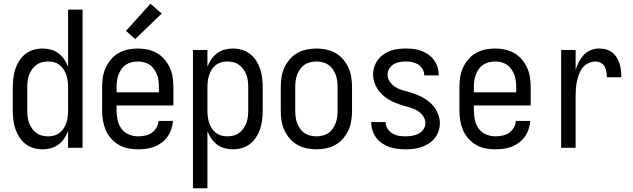

<svg xmlns="http://www.w3.org/2000/svg" viewBox="-20 -786 3365 1021"><path d="M207 8Q182 8 158 1Q134 -6 115 -21Q96 -36 82.5 -57Q69 -78 61.5 -101Q54 -124 51 -148.5Q48 -173 48 -197V-323Q48 -347 51 -371.5Q54 -396 61.5 -419Q69 -442 82.5 -463Q96 -484 115 -499Q134 -514 158 -521Q182 -528 207 -528Q229 -528 251 -522Q273 -516 291 -502.5Q309 -489 321.5 -470.5Q334 -452 342 -431V-735H419V0H342V-89Q334 -68 321.5 -49.5Q309 -31 291 -17.5Q273 -4 251 2Q229 8 207 8ZM237 -61Q253 -61 269 -65.5Q285 -70 297.5 -80Q310 -90 319 -104Q328 -118 333 -133.5Q338 -149 340 -165Q342 -181 342 -197V-323Q342 -339 340 -355Q338 -371 333 -386.5Q328 -402 319 -416Q310 -430 297.5 -440Q285 -450 269 -454.5Q253 -459 237 -459Q220 -459 203.5 -455Q187 -451 173.5 -441Q160 -431 150.5 -417.5Q141 -404 135 -388.5Q129 -373 127 -356Q125 -339 125 -323V-197Q125 -181 127 -164Q129 -147 135 -131.5Q141 -116 150.5 -102.5Q160 -89 173.5 -79Q187 -69 203.5 -65Q220 -61 237 -61Z M714 8Q687 8 661 3Q635 -2 612 -15.5Q589 -29 571 -49Q553 -69 542.5 -93.5Q532 -118 527.5 -144.5Q523 -171 523 -197V-323Q523 -349 527 -375.5Q531 -402 542 -426Q553 -450 570.5 -470.5Q588 -491 611 -504Q634 -517 660 -522.5Q686 -528 713 -528Q739 -528 765 -522.5Q791 -517 814 -504Q837 -491 854.5 -470.5Q872 -450 883 -426Q894 -402 898 -375.5Q902 -349 902 -323V-225H600V-197Q600 -172 605.5 -147Q611 -122 626 -101.5Q641 -81 665 -71Q689 -61 714 -61Q733 -61 752 -65Q771 -69 786.5 -79.5Q802 -90 812 -107Q822 -124 823 -143H900Q898 -121 891 -99.5Q884 -78 871.5 -60Q859 -42 840.5 -28Q822 -14 801.5 -6Q781 2 758.5 5Q736 8 714 8ZM600 -295H825V-323Q825 -339 823 -356Q821 -373 815 -388.5Q809 -404 799.5 -418Q790 -432 776 -441.5Q762 -451 745.5 -455Q729 -459 713 -459Q696 -459 679.5 -455Q663 -451 649 -441.5Q635 -432 625.5 -418Q616 -404 610 -388.5Q604 -373 602 -356Q600 -339 600 -323ZM699 -578 650 -622 780 -766 840 -714Z M1006 215V-520H1083V-431Q1091 -452 1103.5 -470.5Q1116 -489 1134 -502.5Q1152 -516 1174 -522Q1196 -528 1218 -528Q1243 -528 1267 -521Q1291 -514 1310 -499Q1329 -484 1342.5 -463Q1356 -442 1363.5 -419Q1371 -396 1374 -371.5Q1377 -347 1377 -323V-197Q1377 -173 1374 -148.5Q1371 -124 1363.5 -101Q1356 -78 1342.5 -57Q1329 -36 1310 -21Q1291 -6 1267 1Q1243 8 1218 8Q1196 8 1174 2Q1152 -4 1134 -17.5Q1116 -31 1103.5 -49.5Q1091 -68 1083 -89V215ZM1188 -61Q1205 -61 1221.5 -65Q1238 -69 1251.5 -79Q1265 -89 1274.5 -102.5Q1284 -116 1290 -131.5Q1296 -147 1298 -164Q1300 -181 1300 -197V-323Q1300 -339 1298 -356Q1296 -373 1290 -388.5Q1284 -404 1274.5 -417.5Q1265 -431 1251.5 -441Q1238 -451 1221.5 -455Q1205 -459 1188 -459Q1172 -459 1156 -454.5Q1140 -450 1127.5 -440Q1115 -430 1106 -416Q1097 -402 1092 -386.5Q1087 -371 1085 -355Q1083 -339 1083 -323V-197Q1083 -181 1085 -165Q1087 -149 1092 -133.5Q1097 -118 1106 -104Q1115 -90 1127.5 -80Q1140 -70 1156 -65.5Q1172 -61 1188 -61Z M1663 8Q1636 8 1610 2.5Q1584 -3 1561 -16Q1538 -29 1520.5 -49.5Q1503 -70 1492 -94Q1481 -118 1477 -144.5Q1473 -171 1473 -197V-323Q1473 -349 1477 -375.5Q1481 -402 1492 -426Q1503 -450 1520.5 -470.5Q1538 -491 1561 -504Q1584 -517 1610 -522.5Q1636 -528 1663 -528Q1689 -528 1715 -522.5Q1741 -517 1764 -504Q1787 -491 1804.5 -470.5Q1822 -450 1833 -426Q1844 -402 1848 -375.5Q1852 -349 1852 -323V-197Q1852 -171 1848 -144.5Q1844 -118 1833 -94Q1822 -70 1804.5 -49.5Q1787 -29 1764 -16Q1741 -3 1715 2.5Q1689 8 1663 8ZM1663 -61Q1679 -61 1695.5 -65Q1712 -69 1726 -78.5Q1740 -88 1749.5 -102Q1759 -116 1765 -131.5Q1771 -147 1773 -164Q1775 -181 1775 -197V-323Q1775 -339 1773 -356Q1771 -373 1765 -388.5Q1759 -404 1749.5 -418Q1740 -432 1726 -441.5Q1712 -451 1695.5 -455Q1679 -459 1663 -459Q1646 -459 1629.5 -455Q1613 -451 1599 -441.5Q1585 -432 1575.5 -418Q1566 -404 1560 -388.5Q1554 -373 1552 -356Q1550 -339 1550 -323V-197Q1550 -181 1552 -164Q1554 -147 1560 -131.5Q1566 -116 1575.5 -102Q1585 -88 1599 -78.5Q1613 -69 1629.5 -65Q1646 -61 1663 -61Z M2136 8Q2115 8 2093.5 5.5Q2072 3 2051.5 -4Q2031 -11 2012.5 -23.5Q1994 -36 1981 -53Q1968 -70 1961 -91Q1954 -112 1954 -134V-137H2031V-135Q2031 -117 2041 -101.5Q2051 -86 2066.5 -76.5Q2082 -67 2100 -64Q2118 -61 2136 -61Q2154 -61 2172 -64Q2190 -67 2205.5 -75Q2221 -83 2231.5 -98Q2242 -113 2242 -131Q2242 -152 2229.5 -169.5Q2217 -187 2199.5 -197.5Q2182 -208 2162 -213.5Q2142 -219 2122.5 -225Q2103 -231 2084 -238.5Q2065 -246 2047.5 -256.5Q2030 -267 2014.5 -281Q1999 -295 1988 -312Q1977 -329 1970.5 -349Q1964 -369 1964 -390Q1964 -411 1970.5 -431Q1977 -451 1989.5 -468Q2002 -485 2019.5 -497Q2037 -509 2056.5 -516Q2076 -523 2097 -525.5Q2118 -528 2139 -528Q2160 -528 2180.5 -525.5Q2201 -523 2221 -515.5Q2241 -508 2258 -496Q2275 -484 2287.5 -467Q2300 -450 2306.5 -429.5Q2313 -409 2313 -388V-385H2236V-386Q2236 -404 2227 -419Q2218 -434 2204 -443Q2190 -452 2173 -455.5Q2156 -459 2139 -459Q2122 -459 2105 -456Q2088 -453 2073.5 -444.5Q2059 -436 2050 -421Q2041 -406 2041 -389Q2041 -369 2053 -351.5Q2065 -334 2082.5 -323Q2100 -312 2120 -306.5Q2140 -301 2160 -295Q2180 -289 2199 -281.5Q2218 -274 2235.5 -263.5Q2253 -253 2268.5 -239Q2284 -225 2295 -208Q2306 -191 2312.5 -171Q2319 -151 2319 -131Q2319 -109 2312 -88.5Q2305 -68 2291.5 -51Q2278 -34 2259.5 -22.5Q2241 -11 2221 -4Q2201 3 2179.5 5.5Q2158 8 2136 8Z M2614 8Q2587 8 2561 3Q2535 -2 2512 -15.5Q2489 -29 2471 -49Q2453 -69 2442.5 -93.5Q2432 -118 2427.5 -144.5Q2423 -171 2423 -197V-323Q2423 -349 2427 -375.5Q2431 -402 2442 -426Q2453 -450 2470.5 -470.5Q2488 -491 2511 -504Q2534 -517 2560 -522.5Q2586 -528 2613 -528Q2639 -528 2665 -522.5Q2691 -517 2714 -504Q2737 -491 2754.5 -470.5Q2772 -450 2783 -426Q2794 -402 2798 -375.5Q2802 -349 2802 -323V-225H2500V-197Q2500 -172 2505.5 -147Q2511 -122 2526 -101.5Q2541 -81 2565 -71Q2589 -61 2614 -61Q2633 -61 2652 -65Q2671 -69 2686.5 -79.5Q2702 -90 2712 -107Q2722 -124 2723 -143H2800Q2798 -121 2791 -99.5Q2784 -78 2771.5 -60Q2759 -42 2740.5 -28Q2722 -14 2701.5 -6Q2681 2 2658.5 5Q2636 8 2614 8ZM2500 -295H2725V-323Q2725 -339 2723 -356Q2721 -373 2715 -388.5Q2709 -404 2699.5 -418Q2690 -432 2676 -441.5Q2662 -451 2645.5 -455Q2629 -459 2613 -459Q2596 -459 2579.5 -455Q2563 -451 2549 -441.5Q2535 -432 2525.5 -418Q2516 -404 2510 -388.5Q2504 -373 2502 -356Q2500 -339 2500 -323Z M2964 0V-520H3041V-413Q3047 -435 3057.5 -455.5Q3068 -476 3083.5 -493Q3099 -510 3120.5 -519Q3142 -528 3165 -528Q3183 -528 3201.5 -523.5Q3220 -519 3234.5 -508Q3249 -497 3259 -481Q3269 -465 3274.5 -447.5Q3280 -430 3282 -412Q3284 -394 3284 -375H3207Q3207 -390 3204.5 -404.5Q3202 -419 3195 -432Q3188 -445 3174.5 -452Q3161 -459 3146 -459Q3127 -459 3108.5 -450Q3090 -441 3078 -425.5Q3066 -410 3059 -391.5Q3052 -373 3048 -354Q3044 -335 3042.5 -315Q3041 -295 3041 -276V0Z"/></svg>

Font: Iosevka QP
Style: Regular
Weight: 400
Designer: Belleve Invis
Foundry: Belleve Invis
Version: Version 20.0.0; ttfautohint (v1.8.4)